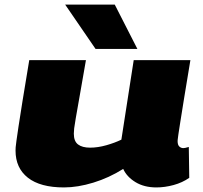

<svg xmlns="http://www.w3.org/2000/svg" viewBox="-20 -810 890 840"><path d="M260 10Q156 10 102 -32.5Q48 -75 48 -151Q48 -157 48.5 -165.5Q49 -174 52 -194.5Q55 -215 61 -256.5Q67 -298 78.5 -368Q90 -438 108 -547H356Q338 -444 327.5 -384Q317 -324 311.5 -293Q306 -262 304.5 -248.5Q303 -235 303 -225Q303 -192 321.5 -178Q340 -164 374 -164Q408 -164 445 -174.5Q482 -185 511 -199L565 -547H813Q796 -446 785.5 -380.5Q775 -315 769 -277.5Q763 -240 760.5 -222.5Q758 -205 757.5 -199.5Q757 -194 757 -193Q757 -176 764.5 -169Q772 -162 782 -162Q785 -162 790.5 -163Q796 -164 806 -167L808 -32Q778 -11 739.5 -0.5Q701 10 664 10Q611 10 573 -13Q535 -36 519 -71Q457 -32 388.5 -11Q320 10 260 10ZM398 -596 265 -790H482L581 -596Z"/></svg>

Font: Georama ExtraExtended ExtraBold
Style: Italic
Weight: 800
Width: 8
Italic angle: -9°
Designer: Jean-Baptiste Levee
Foundry: Production Type
Version: Version 1.000